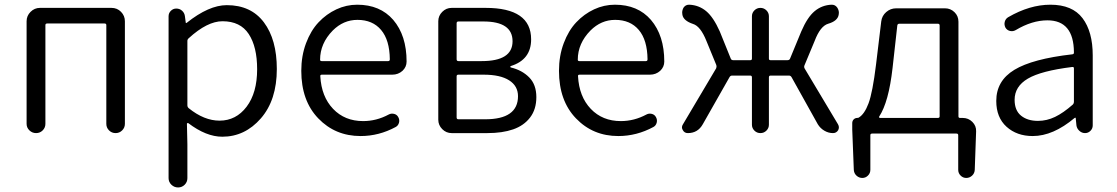

<svg xmlns="http://www.w3.org/2000/svg" viewBox="-20 -574 4815 828"><path d="M94.7 -40V-482.4Q94.7 -505.9 111.8 -522.9Q128.9 -540 152.3 -540H460.9Q485.4 -540 502 -522.9Q518.6 -505.9 518.6 -482.4V-40Q518.6 -23.4 506.8 -11.7Q495.1 0 478.5 0Q461.9 0 450.2 -11.7Q438.5 -23.4 438.5 -40V-465.8Q438.5 -472.7 430.7 -472.7H183.6Q175.8 -472.7 175.8 -465.8V-40Q175.8 -23.4 164.1 -11.7Q152.3 0 135.7 0Q119.1 0 106.9 -11.7Q94.7 -23.4 94.7 -40Z M707 194.3V-503.9Q707 -517.6 716.8 -527.3Q726.6 -537.1 740.2 -537.1Q754.9 -537.1 765.1 -527.8Q775.4 -518.6 777.3 -504.9L781.2 -475.6Q781.2 -474.6 782.7 -474.6Q784.2 -474.6 785.2 -475.6Q880.9 -551.8 958 -551.8Q1062.5 -551.8 1118.2 -477.5Q1173.8 -403.3 1173.8 -276.4Q1173.8 -142.6 1105 -63.5Q1036.1 15.6 938.5 15.6Q869.1 15.6 792 -43Q790 -43.9 788.1 -43Q786.1 -42 786.1 -40L788.1 47.9V194.3Q788.1 210.9 776.4 222.7Q764.6 234.4 748 234.4Q731.4 234.4 719.2 222.7Q707 210.9 707 194.3ZM926.8 -53.7Q998 -53.7 1043.5 -113.8Q1088.9 -173.8 1088.9 -275.4Q1088.9 -372.1 1052.7 -427.2Q1016.6 -482.4 939.5 -482.4Q874 -482.4 793.9 -409.2Q788.1 -404.3 788.1 -397.5V-120.1Q788.1 -112.3 793.9 -107.4Q860.4 -53.7 926.8 -53.7Z M1535.2 12.7Q1425.8 12.7 1352.5 -63.5Q1279.3 -139.6 1279.3 -268.6Q1279.3 -333 1299.8 -387.7Q1320.3 -442.4 1354 -478Q1387.7 -513.7 1430.7 -533.7Q1473.6 -553.7 1520.5 -553.7Q1619.1 -553.7 1675.8 -488.3Q1733.4 -420.9 1733.4 -308.6Q1733.4 -285.2 1715.8 -268.6Q1697.3 -252 1671.9 -252H1368.2Q1360.4 -252 1361.3 -245.1Q1366.2 -157.2 1416.5 -104.5Q1466.8 -51.8 1545.9 -51.8Q1603.5 -51.8 1656.2 -80.1Q1667 -85.9 1679.2 -83Q1691.4 -80.1 1697.3 -69.3Q1704.1 -57.6 1700.7 -44.9Q1697.3 -32.2 1686.5 -26.4Q1614.3 12.7 1535.2 12.7ZM1360.4 -316.4Q1360.4 -310.5 1367.2 -310.5H1654.3Q1661.1 -310.5 1661.1 -318.4Q1661.1 -318.4 1661.1 -318.4Q1660.2 -401.4 1623.5 -444.8Q1586.9 -488.3 1521.5 -488.3Q1460.9 -488.3 1415 -442.4Q1360.4 -386.7 1360.4 -316.4Z M1927.7 0Q1904.3 0 1887.2 -17.1Q1870.1 -34.2 1870.1 -57.6V-482.4Q1870.1 -505.9 1887.2 -522.9Q1904.3 -540 1927.7 -540H2074.2Q2270.5 -540 2270.5 -404.3Q2270.5 -316.4 2182.6 -289.1Q2180.7 -288.1 2180.7 -286.1Q2180.7 -284.2 2182.6 -283.2Q2231.4 -271.5 2262.2 -240.2Q2293 -209 2293 -155.3Q2293 -102.5 2266.1 -67.4Q2239.3 -32.2 2192.9 -16.1Q2146.5 0 2082 0ZM1949.2 -318.4Q1949.2 -310.5 1957 -310.5H2057.6Q2190.4 -310.5 2190.4 -396Q2190.4 -481.4 2064.5 -481.4H1957Q1949.2 -481.4 1949.2 -473.6ZM1949.2 -67.4Q1949.2 -59.6 1957 -59.6H2072.3Q2213.9 -59.6 2213.9 -159.2Q2213.9 -203.1 2175.8 -227.5Q2137.7 -252 2065.4 -252H1957Q1949.2 -252 1949.2 -245.1Z M2646.5 12.7Q2537.1 12.7 2463.9 -63.5Q2390.6 -139.6 2390.6 -268.6Q2390.6 -333 2411.1 -387.7Q2431.6 -442.4 2465.3 -478Q2499 -513.7 2542 -533.7Q2585 -553.7 2631.8 -553.7Q2730.5 -553.7 2787.1 -488.3Q2844.7 -420.9 2844.7 -308.6Q2844.7 -285.2 2827.1 -268.6Q2808.6 -252 2783.2 -252H2479.5Q2471.7 -252 2472.7 -245.1Q2477.5 -157.2 2527.8 -104.5Q2578.1 -51.8 2657.2 -51.8Q2714.8 -51.8 2767.6 -80.1Q2778.3 -85.9 2790.5 -83Q2802.7 -80.1 2808.6 -69.3Q2815.4 -57.6 2812 -44.9Q2808.6 -32.2 2797.9 -26.4Q2725.6 12.7 2646.5 12.7ZM2471.7 -316.4Q2471.7 -310.5 2478.5 -310.5H2765.6Q2772.5 -310.5 2772.5 -318.4Q2772.5 -318.4 2772.5 -318.4Q2771.5 -401.4 2734.9 -444.8Q2698.2 -488.3 2632.8 -488.3Q2572.3 -488.3 2526.4 -442.4Q2471.7 -386.7 2471.7 -316.4Z M3449.2 -292Q3446.3 -285.2 3450.2 -278.3L3593.8 -38.1Q3597.7 -31.2 3597.7 -25.4Q3597.7 -18.6 3594.7 -12.7Q3586.9 0 3572.3 0Q3552.7 0 3535.2 -10.3Q3517.6 -20.5 3506.8 -38.1L3393.6 -241.2Q3389.6 -248 3382.8 -248H3302.7Q3295.9 -248 3295.9 -240.2V-36.1Q3295.9 -21.5 3285.2 -10.7Q3274.4 0 3259.3 0Q3244.1 0 3233.4 -10.7Q3222.7 -21.5 3222.7 -36.1V-240.2Q3222.7 -248 3215.8 -248H3136.7Q3129.9 -248 3126 -241.2L3010.7 -38.1Q2989.3 0 2946.3 0Q2931.6 0 2924.8 -12.7Q2920.9 -18.6 2920.9 -24.9Q2920.9 -31.2 2924.8 -37.1L3068.4 -279.3Q3071.3 -286.1 3069.3 -293L3026.4 -397.5Q3001 -460.9 2968.8 -470.7Q2927.7 -484.4 2922.9 -509.8Q2921.9 -514.6 2921.9 -519.5Q2921.9 -530.3 2927.7 -541Q2936.5 -553.7 2951.2 -553.7Q2952.1 -553.7 2953.1 -553.7Q2994.1 -551.8 3025.4 -525.9Q3056.6 -500 3084 -438.5L3131.8 -320.3Q3134.8 -314.5 3141.6 -314.5H3215.8Q3222.7 -314.5 3222.7 -321.3V-503.9Q3222.7 -518.6 3233.4 -529.3Q3244.1 -540 3259.3 -540Q3274.4 -540 3285.2 -529.3Q3295.9 -518.6 3295.9 -503.9V-321.3Q3295.9 -314.5 3302.7 -314.5H3376Q3383.8 -314.5 3386.7 -320.3L3435.5 -438.5Q3461.9 -500 3493.2 -525.9Q3524.4 -551.8 3565.4 -553.7Q3566.4 -553.7 3567.4 -553.7Q3582 -553.7 3590.8 -541Q3597.7 -530.3 3597.7 -518.6Q3597.7 -514.6 3596.7 -509.8Q3591.8 -483.4 3551.8 -471.7Q3517.6 -461.9 3493.2 -397.5Z M3858.4 -471.7Q3850.6 -471.7 3849.6 -463.9L3829.1 -280.3Q3812.5 -133.8 3771.5 -71.3Q3770.5 -69.3 3771.5 -67.4Q3772.5 -65.4 3775.4 -65.4H4024.4Q4032.2 -65.4 4032.2 -72.3V-463.9Q4032.2 -471.7 4024.4 -471.7ZM4113.3 -72.3Q4113.3 -65.4 4120.1 -65.4H4131.8Q4156.2 -65.4 4173.3 -48.3Q4190.4 -31.2 4189.5 -7.8L4183.6 159.2Q4182.6 173.8 4171.9 183.6Q4161.1 193.4 4147 193.4Q4132.8 193.4 4122.6 183.1Q4112.3 172.9 4112.3 158.2V8.8Q4112.3 2 4104.5 2H3741.2Q3733.4 2 3733.4 8.8V158.2Q3733.4 172.9 3723.1 183.1Q3712.9 193.4 3698.7 193.4Q3684.6 193.4 3673.8 183.6Q3663.1 173.8 3662.1 159.2L3655.3 -14.6V-43Q3655.3 -52.7 3661.6 -59.1Q3668 -65.4 3676.8 -65.4Q3679.7 -65.4 3682.6 -66.4Q3708 -81.1 3725.6 -128.4Q3743.2 -175.8 3757.8 -294.9L3780.3 -481.4Q3783.2 -505.9 3801.8 -522Q3820.3 -538.1 3844.7 -538.1H4055.7Q4079.1 -538.1 4096.2 -521.5Q4113.3 -504.9 4113.3 -480.5Z M4433.6 12.7Q4365.2 12.7 4320.8 -27.3Q4276.4 -67.4 4276.4 -138.7Q4276.4 -225.6 4354.5 -272.9Q4432.6 -320.3 4604.5 -339.8Q4612.3 -340.8 4611.3 -348.6Q4610.4 -486.3 4497.1 -486.3Q4430.7 -486.3 4360.4 -444.3Q4348.6 -437.5 4335.9 -440.4Q4323.2 -443.4 4316.4 -454.1Q4309.6 -466.8 4313 -480Q4316.4 -493.2 4328.1 -500Q4420.9 -553.7 4509.8 -553.7Q4604.5 -553.7 4648.4 -495.6Q4692.4 -437.5 4692.4 -335V-33.2Q4692.4 -19.5 4682.6 -9.8Q4672.9 0 4659.2 0Q4645.5 0 4634.8 -9.8Q4624 -19.5 4622.1 -33.2L4619.1 -64.5Q4619.1 -66.4 4617.7 -66.4Q4616.2 -66.4 4614.3 -65.4Q4521.5 12.7 4433.6 12.7ZM4456.1 -52.7Q4494.1 -52.7 4529.8 -69.8Q4565.4 -86.9 4606.4 -123Q4611.3 -127.9 4611.3 -135.7V-278.3Q4611.3 -285.2 4606.4 -285.2Q4605.5 -285.2 4604.5 -285.2Q4469.7 -268.6 4412.6 -234.9Q4355.5 -201.2 4355.5 -143.6Q4355.5 -97.7 4383.3 -75.2Q4411.1 -52.7 4456.1 -52.7Z"/></svg>

Font: Gen Jyuu Gothic Normal
Style: Regular
Weight: 300
Designer: [Source Han Sans]
Ryoko NISHIZUKA  (kana & ideographs); Paul D. Hunt (Latin, Greek & Cyrillic); Wenlong ZHANG  (bopomofo
Version: Version 1.002.20150607